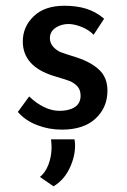

<svg xmlns="http://www.w3.org/2000/svg" viewBox="-20 -449 447 678"><path d="M43 -53.7 83 -108.4Q108.4 -84 135.7 -70.8Q163.1 -57.6 190.4 -57.6Q223.6 -57.6 244.1 -70.8Q264.6 -84 264.6 -111.3Q264.6 -132.8 252 -145.5Q239.3 -158.2 222.7 -164.1Q206.1 -169.9 167 -181.6Q60.5 -215.8 60.5 -302.7Q60.5 -354.5 99.1 -391.6Q137.7 -428.7 207 -428.7Q251 -428.7 285.2 -418Q319.3 -407.2 347.7 -382.8L310.5 -326.2Q294.9 -342.8 270.5 -353Q246.1 -363.3 223.6 -364.3Q195.3 -364.3 175.8 -350.6Q156.2 -336.9 156.2 -314.5Q156.2 -295.9 168.9 -282.7Q181.6 -269.5 195.8 -264.2Q210 -258.8 251 -246.1Q301.8 -229.5 330.6 -202.1Q359.4 -174.8 359.4 -128.9Q359.4 -69.3 317.4 -30.3Q275.4 8.8 198.2 8.8Q152.3 8.8 110.8 -7.3Q69.3 -23.4 43 -53.7ZM121.1 175.8Q140.6 160.2 151.4 131.3Q162.1 102.5 162.1 71.3Q162.1 61.5 160.2 43H243.2Q245.1 56.6 245.1 64.5Q245.1 105.5 225.1 146.5Q205.1 187.5 168.9 209Z"/></svg>

Font: Josefin Sans CFJ
Style: Regular
Weight: 400
Designer: Santiago Orozco
Foundry: Typemade
Version: Version 2.000